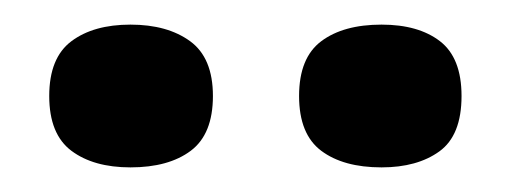

<svg xmlns="http://www.w3.org/2000/svg" viewBox="-20 -747 415 156"><path d="M290 -611Q259 -611 241 -624.5Q223 -638 223 -669Q223 -700 241 -713.5Q259 -727 290 -727Q320 -727 337.5 -713.5Q355 -700 355 -669Q355 -637 337 -624Q319 -611 290 -611ZM86 -611Q56 -611 38 -624.5Q20 -638 20 -669Q20 -700 38 -713.5Q56 -727 86 -727Q116 -727 134.5 -713.5Q153 -700 153 -669Q153 -638 135 -624.5Q117 -611 86 -611Z"/></svg>

Font: Bricolage Grotesque 10pt SemiBold
Style: Regular
Weight: 600
Designer: Mathieu Triay
Foundry: Atelier Triay
Version: Version 1.000; ttfautohint (v1.8.4.7-5d5b);gftools[0.9.29]